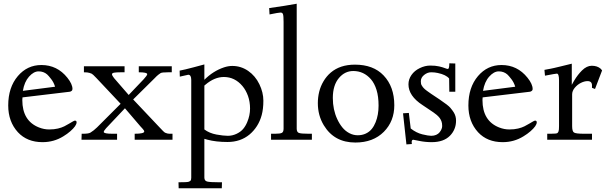

<svg xmlns="http://www.w3.org/2000/svg" viewBox="-20 -746 3251 1025"><path d="M100.1 -226.1 99.1 -211.9Q99.1 -100.3 188.5 -65.4Q215.3 -54.9 242.2 -54.9Q269 -54.9 289.3 -59.8Q309.6 -64.7 323.4 -71.7Q337.2 -78.6 348.1 -85.4Q375.2 -102.1 379.9 -102.1Q388.9 -102.1 388.9 -93Q388.9 -84 380.6 -72Q372.3 -60.1 355.7 -45.5Q339.1 -31 317.9 -18.1Q267.6 12.9 207 12.9Q124.8 12.9 75.7 -40Q23.9 -96.4 23.9 -183.1Q23.9 -279.5 75.2 -339.8Q125.5 -398.9 200.9 -398.9Q285.4 -398.9 339.6 -331.1Q366.9 -296.9 366.9 -271Q366.9 -263.9 361.2 -260Q355.5 -256.1 351.1 -256.1ZM102.1 -261 273.9 -283Q267.6 -305.2 253.4 -323.6Q239.3 -342 231.4 -348.9Q212.6 -365 186.3 -365Q159.9 -365 135 -337Q110.1 -309.1 102.1 -261Z M699 -32Q750 -32 750 -43.9Q750 -49.6 740.8 -59.3Q731.7 -69.1 730 -71L647 -168L546.9 -62Q533.9 -47.6 533.9 -41.5Q533.9 -32 581.1 -32H605V0H415L416 -32H423.8Q453.4 -32 462.9 -38.1Q480.5 -48.8 498 -65.9L624 -191.9L494.9 -329.1Q474.4 -350.8 469.6 -352.5Q464.8 -354.2 458.3 -356.7Q449 -360.1 428 -360.1V-392.1H645V-360.1H625Q600.1 -360.1 589 -358Q577.9 -356 577.9 -349.5Q577.9 -343 588.9 -329.1L667 -239L747.1 -323Q765.9 -343.3 765.9 -350.1Q765.9 -360.1 720.9 -360.1V-392.1H897V-360.1H877Q843.8 -360.1 837.2 -355.6Q830.6 -351.1 824.8 -346.7Q819.1 -342.3 816.2 -339.2Q813.2 -336.2 804 -326.9L690.9 -215.1L829.8 -68.1Q855.5 -40 861.5 -37.5Q867.4 -34.9 873.3 -33.4Q879.2 -32 883.8 -32H900.9V0H699Z M984.9 -346.9 939.9 -336.9 939 -368.9Q965.3 -373.8 1014 -386.8Q1062.7 -399.9 1071 -402.1V-320.1Q1117.7 -366.7 1175.3 -386.2Q1198.7 -394 1220 -394Q1266.4 -394 1304.7 -367.6Q1343 -341.1 1364.5 -296.8Q1386 -252.4 1386 -208.5Q1386 -164.6 1377.2 -132Q1368.4 -99.4 1351.7 -73.2Q1335 -47.1 1312 -27.8Q1263.9 12 1194.8 12Q1132.6 12 1086.4 -0.5L1071 -4.9V201.9Q1071 219 1085.4 223Q1099.9 227.1 1149.9 227.1H1165L1164.1 259H933.8L932.9 227.1Q979 227.1 986.5 224.5Q993.9 221.9 996.8 218.8Q1001 214.6 1001 202.9V-319.1Q1001 -346.9 984.9 -346.9ZM1071 -54.9Q1098.1 -34.7 1135.3 -27.8Q1172.4 -21 1196.3 -21Q1220.2 -21 1242.6 -31.5Q1264.9 -42 1278.1 -57.7Q1291.3 -73.5 1299.8 -94.2Q1314.9 -129.9 1314.9 -166.4Q1314.9 -202.9 1304 -233.6Q1293 -264.4 1274.4 -286.6Q1233.6 -335 1175 -335Q1125.2 -335 1076.7 -293.9Q1071.3 -289.3 1071 -289.1Z M1417 -702.9Q1502.2 -714.6 1564 -726.1V-59.1Q1564 -41 1575.4 -36.5Q1586.9 -32 1627.9 -32H1645V0H1427V-32H1449Q1475.6 -32 1484.7 -36.7Q1493.9 -41.5 1493.9 -59.1V-628.9Q1493.9 -660.9 1490.8 -669.9Q1487.8 -679 1477.8 -679Q1467.8 -679 1418.9 -668.9Z M1676.8 -195.6Q1676.8 -226.8 1684.1 -256.3Q1691.4 -285.9 1707.2 -312.4Q1722.9 -338.9 1745.6 -358.4Q1795.4 -400.9 1874.8 -400.9Q1973.1 -400.9 2027.8 -343.3Q2085 -283.4 2085 -184.1Q2085 -98.9 2029.3 -42.5Q1972.2 14.9 1877 14.9Q1764.2 14.9 1708.5 -77.4Q1676.8 -129.9 1676.8 -195.6ZM1756.8 -223.1Q1756.8 -191.4 1762.7 -163.5Q1768.6 -135.5 1780.2 -110.5Q1791.7 -85.4 1807.5 -66Q1823.2 -46.6 1844.6 -35.3Q1866 -23.9 1889.9 -23.9Q1913.8 -23.9 1932.9 -33Q1951.9 -42 1964.5 -57.4Q1977.1 -72.8 1985.4 -93.8Q2001 -132.8 2001 -181.9Q2001 -231 1990.1 -266Q1979.2 -301 1960.4 -322.8Q1921.9 -366.9 1866 -366.9Q1821 -366.9 1789.6 -329.8Q1756.8 -291 1756.8 -223.1Z M2177.7 12.9 2178.7 22.9 2149.7 24.9 2131.6 -141.1 2162.6 -143.1 2172.6 -60.1Q2202.6 -36.6 2234.7 -28.8Q2266.8 -21 2282 -21Q2297.1 -21 2308.6 -26.1Q2320.1 -31.2 2326.9 -39.8Q2340.6 -57.4 2340.6 -73Q2340.6 -88.6 2336.7 -98.6Q2332.8 -108.6 2327.3 -116.1Q2321.8 -123.5 2311.8 -132.3Q2297.4 -144.3 2271.7 -160.9L2235.6 -185.1Q2160.6 -233.9 2160.6 -295.9Q2160.6 -322.5 2176.6 -345.6Q2192.6 -368.7 2220.8 -382.3Q2249 -396 2276.9 -396Q2304.7 -396 2324.1 -391.5Q2343.5 -387 2355 -382.4Q2366.5 -377.9 2370.8 -377.9Q2378.7 -377.9 2378.7 -408L2410.6 -407V-256.1H2378.7L2377.7 -326.9Q2360.8 -347.2 2317.1 -356.4Q2301 -360.1 2281.5 -360.1Q2262 -360.1 2244.3 -345.9Q2226.6 -331.8 2226.6 -312Q2226.6 -297.1 2231.2 -290.4Q2235.8 -283.7 2237.2 -281.2Q2238.5 -278.8 2243 -274.7Q2247.6 -270.5 2249.1 -268.9Q2250.7 -267.3 2256.7 -262.9Q2262.7 -258.5 2264.4 -257.3Q2269.8 -252.9 2281.7 -245.1L2326.7 -215.1Q2372.8 -184.1 2384.2 -170.5Q2395.5 -157 2402.1 -146.5Q2414.6 -126.5 2414.6 -102.1Q2414.6 -77.6 2406.2 -57.5Q2397.9 -37.4 2382.3 -21.5Q2348.4 12.9 2284.7 12.9Q2250.7 12.9 2219.6 6.5Q2188.5 0 2186.5 0Q2177.7 0 2177.7 12.9Z M2556.6 -226.1 2555.7 -211.9Q2555.7 -100.3 2645 -65.4Q2671.9 -54.9 2698.7 -54.9Q2725.6 -54.9 2745.8 -59.8Q2766.1 -64.7 2779.9 -71.7Q2793.7 -78.6 2804.7 -85.4Q2831.8 -102.1 2836.4 -102.1Q2845.5 -102.1 2845.5 -93Q2845.5 -84 2837.2 -72Q2828.9 -60.1 2812.3 -45.5Q2795.7 -31 2774.4 -18.1Q2724.1 12.9 2663.6 12.9Q2581.3 12.9 2532.2 -40Q2480.5 -96.4 2480.5 -183.1Q2480.5 -279.5 2531.7 -339.8Q2582 -398.9 2657.5 -398.9Q2741.9 -398.9 2796.1 -331.1Q2823.5 -296.9 2823.5 -271Q2823.5 -263.9 2817.7 -260Q2812 -256.1 2807.6 -256.1ZM2558.6 -261 2730.5 -283Q2724.1 -305.2 2710 -323.6Q2695.8 -342 2688 -348.9Q2669.2 -365 2642.8 -365Q2616.5 -365 2591.6 -337Q2566.7 -309.1 2558.6 -261Z M2964.4 -316.9Q2964.4 -353 2952.9 -353Q2946.5 -353 2889.4 -342L2886.5 -373Q2895 -374.8 2905.3 -376.6Q2915.5 -378.4 2920.2 -379.3Q2924.8 -380.1 2938.4 -383.2Q2951.9 -386.2 2973.3 -391.5Q2994.6 -396.7 3032.5 -406V-293Q3032.5 -293.9 3043.7 -313Q3054.9 -332 3065.3 -345.3Q3075.7 -358.6 3086.7 -369.6Q3112.1 -395 3139.4 -395Q3168.7 -395 3187 -378.9Q3190.2 -376.2 3194.3 -370.1L3156.5 -271L3140.4 -277.1V-290Q3140.4 -313 3116.5 -313Q3100.1 -313 3081.2 -303.6Q3062.3 -294.2 3048.3 -277.3Q3034.4 -260.5 3034.4 -241.9V-73Q3034.4 -44.7 3044.2 -38.6Q3054 -32 3097.4 -32H3140.4V0H2901.4V-32H2920.4Q2952.1 -32 2956.1 -35.9Q2960 -39.8 2961.9 -45.2Q2964.4 -51.8 2964.4 -73Z"/></svg>

Font: Linden Hill
Style: Regular
Weight: 400
Version: Version 1.202